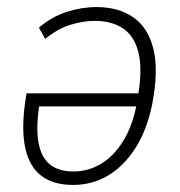

<svg xmlns="http://www.w3.org/2000/svg" viewBox="-20 -515 509 543"><path d="M186 8Q132 8 98 -17Q64 -42 52 -94Q40 -146 51 -225L55 -251H385L380 -214H73L93 -230Q81 -158 88.5 -114Q96 -70 121 -50Q146 -30 188 -30Q229 -30 265.5 -51.5Q302 -73 329.5 -118Q357 -163 369 -233L371 -248Q383 -321 371.5 -367Q360 -413 328 -434.5Q296 -456 248 -456Q216 -456 179.5 -445Q143 -434 108 -405L90 -437Q127 -468 169 -481.5Q211 -495 253 -495Q315 -495 357 -466Q399 -437 414 -376Q429 -315 410 -218Q395 -146 362.5 -95.5Q330 -45 285.5 -18.5Q241 8 186 8Z"/></svg>

Font: Nunito Sans 10pt Condensed ExtraLight
Style: Italic
Weight: 250
Width: 3
Italic angle: -9°
Designer: Vernon Adams
Foundry: Vernon Adams
Version: Version 3.101;gftools[0.9.27]